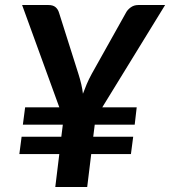

<svg xmlns="http://www.w3.org/2000/svg" viewBox="-20 -744 677 764"><path d="M71 -248 80 -317H216L68 -724H173Q191 -724 201 -715.5Q211 -707 215 -693L292 -450Q299 -428 303.5 -408.5Q308 -389 310 -371Q317 -390 325 -409Q333 -428 345 -450L481 -693Q487 -705 500 -714.5Q513 -724 530 -724H637L387 -317H524L516 -248H357L351 -200H510L501 -131H343L327 0H200L216 -131H57L66 -200H224L230 -248Z"/></svg>

Font: Aleo
Style: Bold Italic
Weight: 700
Italic angle: -7°
Version: Version 2.001;gftools[0.9.29]